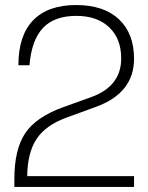

<svg xmlns="http://www.w3.org/2000/svg" viewBox="-20 -742 589 762"><path d="M512 0H37V-32Q37 -148 79.5 -212.5Q122 -277 229 -316L343 -357Q461 -400 461 -510Q461 -589 413 -634Q365 -679 283 -679Q195 -679 150 -630.5Q105 -582 97 -483H53Q53 -601 111.5 -661.5Q170 -722 282 -722Q392 -722 452 -665.5Q512 -609 512 -509Q512 -373 361 -318L246 -276Q162 -246 125.5 -191Q89 -136 88 -43H512Z"/></svg>

Font: Creato Display Light
Style: Regular
Weight: 300
Version: Version 1.000